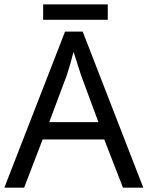

<svg xmlns="http://www.w3.org/2000/svg" viewBox="-20 -862 679 882"><path d="M544.9 0 459 -221.2H175.8L90.8 0H0L278.8 -716.8H359.9L638.2 0ZM432.1 -300.8 352.1 -517.1 317.9 -624Q303.2 -565.4 287.1 -517.1L206.1 -300.8ZM178.2 -841.8H475.1V-771H178.2Z"/></svg>

Font: NotoPenekeko
Style: Regular
Weight: 400
Designer: Monotype Design team
Foundry: Monotype Imaging Inc.
Version: Version 1.04